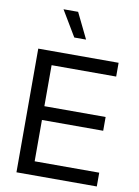

<svg xmlns="http://www.w3.org/2000/svg" viewBox="-105 -1070 827 1139"><g transform="rotate(10 308.0 -500.5)"><path d="M346 -847C346 -847 275 -847 275 -847C275 -847 183 -1001 183 -1001C183 -1001 271 -1001 271 -1001C271 -1001 346 -847 346 -847ZM76 0C76 0 76 -745 76 -745C76 -745 560 -745 560 -745C560 -745 560 -662 560 -662C560 -662 171 -662 171 -662C171 -662 171 -415 171 -415C171 -415 540 -415 540 -415C540 -415 540 -332 540 -332C540 -332 171 -332 171 -332C171 -332 171 -83 171 -83C171 -83 560 -83 560 -83C560 -83 560 0 560 0C560 0 76 0 76 0Z"/></g></svg>

Font: Preevio_Regular
Style: Regular
Weight: 500
Designer: Gumpita Rahayu
Foundry: Tokotype Studio
Version: ""